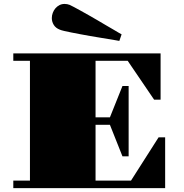

<svg xmlns="http://www.w3.org/2000/svg" viewBox="-20 -966 944 986"><path d="M287.6 -813.5Q266.1 -821.8 256.1 -838.1Q246.1 -854.5 246.1 -873Q246.1 -886.7 251 -899.9Q255.9 -913.1 264.6 -923.3Q273.4 -933.6 285.4 -939.7Q297.4 -945.8 311.5 -945.8Q318.4 -945.8 325 -944.6Q331.5 -943.4 337.9 -940.9Q345.2 -937.5 360.1 -929.7Q375 -921.9 394.3 -911.1Q413.6 -900.4 436 -887.7Q458.5 -875 481 -861.8Q503.4 -848.6 524.4 -836.2Q545.4 -823.7 562.5 -814Q579.1 -804.2 590.3 -797.6Q601.6 -791 604.5 -789.6L592.8 -755.9Q588.9 -756.8 573.7 -759.3Q558.6 -761.7 536.1 -765.6Q516.1 -769 491.7 -772.9Q467.3 -776.9 442.1 -781.2Q417 -785.6 392.3 -790.3Q367.7 -794.9 346.7 -799.1Q325.7 -803.2 310.1 -806.9Q294.4 -810.5 287.6 -813.5ZM48.3 -38.6H133.8V-653.8H48.3V-691.9H804.7V-454.1H771.5L635.7 -653.8H470.7V-363.3H544.4L608.9 -524.4H640.6V-163.1H608.9L544.4 -325.2H470.7V-38.6H652.8L794.4 -260.7H828.1V0H48.3Z"/></svg>

Font: GravitasOne
Style: Regular
Weight: 400
Designer: Riccardo De Franceschi
Foundry: Sorkin Type Co.
Version: Version 1.001